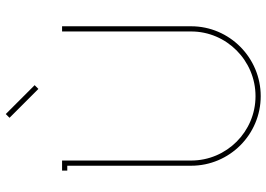

<svg xmlns="http://www.w3.org/2000/svg" viewBox="-149 -765 923 665"><g transform="rotate(-90 312.5 -432.5)"><path d="M337 -761 350 -774 250 -874 237 -861ZM554 -232V-679H536V-232C536 -109 435 -9 312 -9C189 -9 89 -109 89 -232V-679H54V-661H71V-232C71 -99 179 9 312 9C445 9 554 -99 554 -232Z"/></g></svg>

Font: Rawengulk
Style: Light
Weight: 300
Version: Version 0.9